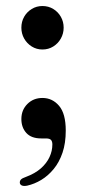

<svg xmlns="http://www.w3.org/2000/svg" viewBox="-20 -459 282 638"><path d="M121 -294.5Q101.5 -294.5 85.5 -304.5Q69.5 -314.5 60.2 -331Q51 -347.5 51 -367Q51 -387 60.2 -403.2Q69.5 -419.5 85.5 -429.2Q101.5 -439 121 -439Q141 -439 157 -429.2Q173 -419.5 182.2 -403.2Q191.5 -387 191.5 -367Q191.5 -347.5 182.2 -331Q173 -314.5 157 -304.5Q141 -294.5 121 -294.5ZM117 1Q84 1 67.5 -17.2Q51 -35.5 51 -63.5Q51 -93.5 71 -113.5Q91 -133.5 121 -133.5Q154 -133.5 176.2 -107.5Q198.5 -81.5 198.5 -25Q198.5 16.5 187.8 48.2Q177 80 158.5 102.5Q140 125 117.2 138.8Q94.5 152.5 70 158Q59 160 53 157.5Q47 155 46 149.5Q45 143 49.2 138Q53.5 133 67 128.5Q96.5 117.5 115.8 100.5Q135 83.5 144.5 63Q154 42.5 154 21Q154 11 149.5 6Q145 1 132.5 1Z"/></svg>

Font: Fraunces 48pt
Style: Regular
Weight: 400
Version: Version 1.000;[b76b70a41]